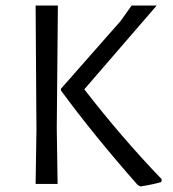

<svg xmlns="http://www.w3.org/2000/svg" viewBox="-20 -661 622 690"><path d="M184 -200 187 0H108L111 -193L108 -641H188ZM283 -340Q416 -168 561 -17L560 -7Q530 2 485 9L475 4Q317 -175 199 -336V-342L413 -585L453 -641H543Z"/></svg>

Font: Alegreya Sans
Style: Regular
Weight: 400
Designer: Juan Pablo del Peral
Foundry: Huerta Tipografica
Version: Version 2.008; ttfautohint (v1.6)